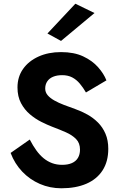

<svg xmlns="http://www.w3.org/2000/svg" viewBox="-20 -994 641 1032"><path d="M308 -774 235 -814 385 -974 488 -924ZM140 -244Q157 -211 175.5 -185.5Q194 -160 215 -143Q236 -126 260.5 -117Q285 -108 314 -108Q345 -108 366.5 -117.5Q388 -127 399 -145.5Q410 -164 410 -190Q410 -225 389 -246.5Q368 -268 334 -283Q300 -298 260 -313Q234 -323 202 -339Q170 -355 141 -379.5Q112 -404 93 -439.5Q74 -475 74 -524Q74 -581 104 -623.5Q134 -666 187 -690Q240 -714 308 -714Q378 -714 427 -691Q476 -668 507 -633Q538 -598 552 -562L442 -497Q427 -523 409 -544.5Q391 -566 368 -578Q345 -590 314 -590Q286 -590 265.5 -581.5Q245 -573 234 -556.5Q223 -540 223 -518Q223 -498 236 -482.5Q249 -467 272 -454Q295 -441 324 -430Q353 -419 384 -408Q418 -396 449.5 -378.5Q481 -361 506.5 -335.5Q532 -310 547 -275Q562 -240 562 -194Q562 -126 531.5 -78.5Q501 -31 444.5 -6.5Q388 18 310 18Q248 18 194 -5.5Q140 -29 99.5 -71.5Q59 -114 37 -172Z"/></svg>

Font: Venryn Sans SemiBold
Style: Regular
Weight: 600
Designer: Owen Earl, indestructible type* (font) & Cristiano Sobral (main changes)
Version: Version 3.60;October 28, 2020;FontCreator 13.0.0.2681 64-bit